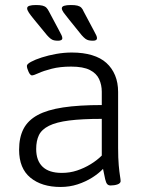

<svg xmlns="http://www.w3.org/2000/svg" viewBox="-20 -738 585 764"><path d="M221 6Q146 6 101 -31Q56 -68 56 -142Q56 -191 73.5 -225Q91 -259 129.5 -280Q168 -301 231 -310.5Q294 -320 385 -320V-373Q385 -400 374.5 -423Q364 -446 337.5 -459.5Q311 -473 263 -473Q219 -473 186 -464.5Q153 -456 133.5 -447Q114 -438 107 -438Q104 -438 100.5 -441.5Q97 -445 94 -451.5Q91 -458 89 -464.5Q87 -471 87 -476Q87 -483 103.5 -492Q120 -501 146.5 -509.5Q173 -518 204 -523.5Q235 -529 266 -529Q311 -529 346 -518.5Q381 -508 403.5 -487.5Q426 -467 438 -438Q450 -409 450 -372V-150Q450 -108 452.5 -80.5Q455 -53 457.5 -38Q460 -23 460 -17Q460 -13 456.5 -9.5Q453 -6 447 -4Q441 -2 434 -1Q427 0 420 0Q412 0 407 -5Q402 -10 398.5 -25Q395 -40 390 -66Q373 -48 347 -31.5Q321 -15 289 -4.5Q257 6 221 6ZM226 -50Q258 -50 286.5 -59.5Q315 -69 340.5 -84.5Q366 -100 385 -119V-265Q306 -265 255 -258.5Q204 -252 175 -237.5Q146 -223 135 -200.5Q124 -178 124 -145Q124 -99 149.5 -74.5Q175 -50 226 -50ZM350 -576Q341 -576 333.5 -577.5Q326 -579 319.5 -584Q313 -589 305 -598L255 -660Q241 -677 233.5 -687.5Q226 -698 226 -705Q226 -712 235.5 -715Q245 -718 262 -718Q279 -718 288.5 -715.5Q298 -713 303.5 -707.5Q309 -702 313 -692L354 -615Q360 -604 363 -597.5Q366 -591 366 -586Q366 -581 362 -578.5Q358 -576 350 -576ZM211 -576Q202 -576 195 -577.5Q188 -579 181.5 -584Q175 -589 167 -598L116 -660Q102 -677 95 -687.5Q88 -698 88 -705Q88 -712 97 -715Q106 -718 123 -718Q140 -718 149.5 -715.5Q159 -713 164.5 -707.5Q170 -702 175 -692L216 -615Q222 -604 225 -597.5Q228 -591 228 -586Q228 -581 223.5 -578.5Q219 -576 211 -576Z"/></svg>

Font: Asap Light
Style: Regular
Weight: 300
Designer: Pablo Cosgaya
Foundry: Omnibus-Type
Version: Version 3.001